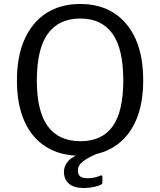

<svg xmlns="http://www.w3.org/2000/svg" viewBox="-20 -772 804 964"><path d="M382 10Q284 10 212.5 -34Q141 -78 103 -162.5Q65 -247 65 -368Q65 -490 104 -576Q143 -662 214 -707Q285 -752 383 -752Q481 -752 551.5 -707Q622 -662 660.5 -577Q699 -492 699 -369Q699 -248 661 -163.5Q623 -79 551.5 -34.5Q480 10 382 10ZM384 -63Q492 -63 545.5 -137.5Q599 -212 599 -368Q599 -527 544.5 -603Q490 -679 383 -679Q275 -679 220 -602.5Q165 -526 165 -368Q165 -213 220 -138Q275 -63 384 -63ZM301 91Q301 60 323.5 35.5Q346 11 407 -8L469 -1Q418 21 394.5 40Q371 59 371 85Q371 104 382.5 113.5Q394 123 421 123Q442 123 458.5 118.5Q475 114 483 110Q494 105 494 115V144Q494 151 488 155Q476 161 452 166.5Q428 172 401 172Q351 172 326 150Q301 128 301 91Z"/></svg>

Font: Libre Franklin Thin
Style: Regular
Weight: 400
Version: Version 3.000